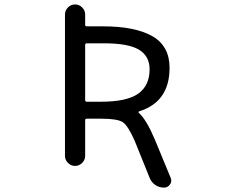

<svg xmlns="http://www.w3.org/2000/svg" viewBox="-20 -775 1040 873"><path d="M374 -578.1Q367.2 -578.1 367.2 -570.3V-320.3Q367.2 -312.5 374 -312.5H439.5Q556.6 -312.5 608.4 -349.1Q660.2 -385.7 660.2 -460Q660.2 -519.5 612.3 -548.8Q564.5 -578.1 452.1 -578.1ZM275.4 -66.4V-709Q275.4 -727.5 289.1 -741.2Q302.7 -754.9 321.3 -754.9Q339.8 -754.9 353.5 -741.2Q367.2 -727.5 367.2 -709V-662.1Q367.2 -655.3 374 -655.3H446.3Q594.7 -655.3 672.9 -610.4Q751 -565.4 751 -466.8Q751 -311.5 612.3 -268.6Q610.4 -267.6 609.9 -265.6Q609.4 -263.7 611.3 -261.7Q645.5 -231.4 683.6 -141.6L755.9 33.2Q758.8 40 758.8 45.9Q758.8 55.7 752.9 63.5Q743.2 78.1 725.6 78.1Q704.1 78.1 686 65.9Q668 53.7 660.2 33.2L592.8 -133.8Q562.5 -203.1 538.6 -219.2Q514.6 -235.4 439.5 -235.4H374Q367.2 -235.4 367.2 -228.5V-66.4Q367.2 -47.9 353.5 -34.2Q339.8 -20.5 321.3 -20.5Q302.7 -20.5 289.1 -34.2Q275.4 -47.9 275.4 -66.4Z"/></svg>

Font: Rounded Mgen+ 1mn regular
Style: Regular
Weight: 400
Designer: [Source Han Sans]
Ryoko NISHIZUKA  (kana & ideographs); Paul D. Hunt (Latin, Greek & Cyrillic); Wenlong ZHANG  (bopomofo
Version: Version 1.059.20150602